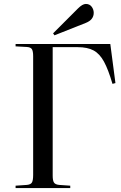

<svg xmlns="http://www.w3.org/2000/svg" viewBox="-20 -953 615 973"><path d="M59 0V-12L117 -16Q136 -18 142 -28.5Q148 -39 148 -67V-668Q148 -694 141.5 -704Q135 -714 115 -715L59 -718V-730H539L565 -532L550 -528Q529 -600 507 -640.5Q485 -681 454 -697.5Q423 -714 374 -714H247V-63Q247 -38 253.5 -28Q260 -18 279 -16L336 -12V0ZM256 -774 249 -784 375 -910Q398 -933 415 -933Q434 -933 444.5 -919Q455 -905 455 -888Q455 -853 415 -837Z"/></svg>

Font: Display Regular
Style: Regular
Weight: 400
Designer: Latin by Veronika Burian and Jose Scaglione. Greek by Irene Vlachou. Cyrillic by Vera Evstafieva.
Foundry: TypeTogether
Version: Version 3.002